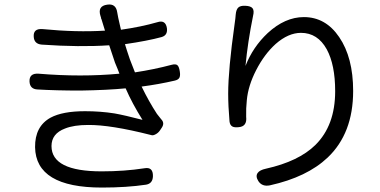

<svg xmlns="http://www.w3.org/2000/svg" viewBox="-20 -804 1712 865"><path d="M439 41Q141 41 138 -141Q137 -235 208 -274Q262 -303 363 -303Q433 -303 496 -293Q541 -285 622 -264Q576 -337 546 -406Q464 -398 343 -396Q231 -396 148 -401Q115 -403 113 -436Q111 -475 154 -472Q346 -456 518 -472Q515 -479 510 -493Q502 -513 498 -522L472 -600Q339 -591 168 -603Q134 -606 132 -638Q129 -676 171 -673Q325 -658 453 -666L437 -718L436 -719Q435 -727 433 -731Q418 -777 463 -783Q502 -789 508 -749Q511 -729 521 -687Q524 -676 525 -670Q616 -683 689 -704Q726 -716 732 -677Q736 -645 708 -637Q646 -620 543 -605Q546 -595 552 -576Q561 -549 565 -537Q567 -531 572 -519Q582 -492 588 -478Q674 -491 753 -512Q772 -517 779.5 -510Q787 -503 790 -482Q793 -464 788.5 -454.5Q784 -445 768 -441Q695 -424 618 -414Q651 -346 687 -291Q699 -275 706 -267Q723 -250 709 -229L701 -217Q693 -205 681 -199Q670 -193 663 -195Q662 -195 659 -196Q478 -242 377 -241Q313 -241 273 -225Q212 -202 212 -146Q212 -32 438 -32Q541 -32 631 -46Q670 -53 669 -10Q668 23 638 28Q551 41 439 41Z M1144 12Q1130 -10 1141 -25Q1150 -38 1178 -44Q1326 -77 1401 -151Q1490 -239 1490 -393Q1490 -512 1452 -582Q1411 -656 1336 -656Q1279 -656 1222 -606Q1171 -560 1134 -488Q1098 -418 1092 -353Q1088 -316 1089 -278Q1094 -234 1055 -231Q1036 -229 1027 -234Q1016 -240 1014 -257Q1008 -327 1008 -382Q1008 -490 1037 -696Q1041 -723 1042 -739Q1044 -761 1053.5 -770Q1063 -779 1085 -778Q1110 -777 1118 -766.5Q1126 -756 1120 -732Q1096 -614 1086 -507Q1119 -592 1186 -655Q1264 -727 1349 -727Q1447 -727 1508 -637Q1571 -545 1571 -394Q1571 -203 1456 -94Q1363 -6 1196 31Q1161 38 1144 12Z"/></svg>

Font: GenSenRounded TW R
Style: Regular
Weight: 400
Version: Version 1.501;PS 1;hotconv 16.6.51;makeotf.lib2.5.65220